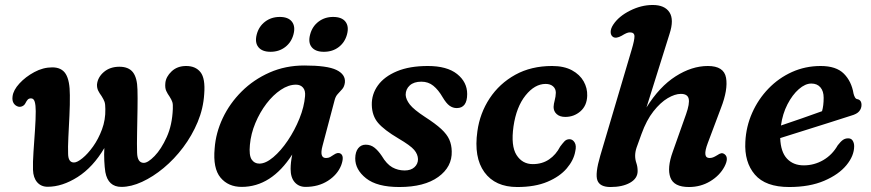

<svg xmlns="http://www.w3.org/2000/svg" viewBox="-20 -739 3497 771"><path d="M112.5 -57Q111.5 -86.5 114.5 -129.8Q117.5 -173 120.5 -217Q123.5 -261 123.5 -292.5Q123.5 -316.5 119.5 -330.2Q115.5 -344 104.5 -344Q96 -344 91.2 -338.8Q86.5 -333.5 82 -324.5Q78 -316.5 70.2 -312.8Q62.5 -309 54.5 -310.5Q42 -313.5 35 -324.2Q28 -335 30.5 -352.5Q33.5 -377 58 -403.8Q82.5 -430.5 117.8 -449.5Q153 -468.5 190 -468.5Q227.5 -468.5 244 -442Q260.5 -415.5 260.5 -357Q261 -320 258.8 -274.5Q256.5 -229 254.5 -187.8Q252.5 -146.5 253.5 -121.5Q254 -86.5 277 -86.5Q290 -86.5 311.2 -103.8Q332.5 -121 353.8 -150.8Q375 -180.5 389.5 -219.2Q404 -258 403 -301Q403 -320.5 399.8 -330Q396.5 -339.5 388 -353Q379.5 -364.5 374.2 -375.2Q369 -386 369.5 -400Q372.5 -429 397.2 -450Q422 -471 459.5 -471Q496.5 -471 513.8 -448.8Q531 -426.5 532 -379.5Q533 -348.5 532.2 -301.2Q531.5 -254 530.5 -206.2Q529.5 -158.5 530.5 -126Q531.5 -85 557.5 -85Q574 -85 600.8 -112.5Q627.5 -140 649.5 -188.5Q671.5 -237 674 -301.5Q675 -320 672 -329.2Q669 -338.5 661 -351Q653 -362 647.5 -374Q642 -386 644 -406Q646.5 -431 669.2 -452.5Q692 -474 727.5 -474Q765.5 -474 785.2 -449Q805 -424 800 -361Q796.5 -303.5 773.8 -249Q751 -194.5 715.5 -147.2Q680 -100 637.2 -64.5Q594.5 -29 550.5 -8.8Q506.5 11.5 467.5 11.5Q414 11.5 403 -48Q400 -67.5 398.8 -92.8Q397.5 -118 399 -144.5Q353.5 -67.5 291.8 -28.2Q230 11 171.5 11Q145 11 129.2 -7.2Q113.5 -25.5 112.5 -57Z M1275 -153Q1262 -104.5 1289 -104.5Q1298.5 -104.5 1305.5 -108.2Q1312.5 -112 1321 -118Q1336.5 -128.5 1347 -122.5Q1364 -113 1350 -75Q1335 -37.5 1296.8 -13Q1258.5 11.5 1207 11.5Q1180 11.5 1163.5 -7.2Q1147 -26 1147 -60.5Q1147 -73.5 1148.5 -87Q1150 -100.5 1153.5 -118.5Q1069.5 11.5 950.5 11.5Q896.5 11.5 865.5 -25.8Q834.5 -63 842 -143.5Q846.5 -205.5 874.5 -264.8Q902.5 -324 950.5 -371.8Q998.5 -419.5 1062.5 -447.8Q1126.5 -476 1202 -476Q1294.5 -476 1331.2 -458Q1368 -440 1365 -408Q1363 -391.5 1354.5 -381.5Q1346 -371.5 1337 -362.2Q1328 -353 1324 -338ZM983.5 -157.5Q979.5 -115 990.5 -98.5Q1001.5 -82 1021.5 -82Q1047 -82 1077.5 -107.8Q1108 -133.5 1135.8 -174.8Q1163.5 -216 1182.5 -263Q1201.5 -310 1205 -353Q1207 -375.5 1196.8 -387.2Q1186.5 -399 1168.5 -399Q1138.5 -399 1107.5 -378.2Q1076.5 -357.5 1050 -322.8Q1023.5 -288 1005.5 -245Q987.5 -202 983.5 -157.5ZM1066.5 -531Q1032.5 -531 1017.5 -549.8Q1002.5 -568.5 1011 -601Q1019.5 -633 1044.5 -652Q1069.5 -671 1103.5 -671Q1137.5 -671 1152.2 -652Q1167 -633 1158.5 -601Q1150 -569 1125.2 -550Q1100.5 -531 1066.5 -531ZM1280.5 -531Q1246.5 -531 1231.5 -549.8Q1216.5 -568.5 1225.5 -601Q1234 -633 1259 -652Q1284 -671 1317.5 -671Q1352.5 -671 1367.2 -652Q1382 -633 1373.5 -601Q1365 -569 1340.2 -550Q1315.5 -531 1280.5 -531Z M1605 -54.5Q1630 -54.5 1644.2 -67.5Q1658.5 -80.5 1658.5 -100Q1658 -119.5 1643.2 -137Q1628.5 -154.5 1580 -183Q1522.5 -217 1498.2 -245.5Q1474 -274 1473 -317.5Q1472 -360.5 1497.5 -396Q1523 -431.5 1573.8 -452.8Q1624.5 -474 1698 -474Q1775 -474 1815.5 -441.8Q1856 -409.5 1856 -361.5Q1856 -305 1814 -305Q1798.5 -305 1785.2 -314.5Q1772 -324 1757.5 -348.5Q1740.5 -378 1720.2 -394.5Q1700 -411 1672 -411Q1642 -411 1625.5 -396Q1609 -381 1609 -358Q1610 -339.5 1625.8 -319.2Q1641.5 -299 1686.5 -269.5Q1728.5 -242.5 1751.8 -221Q1775 -199.5 1784.2 -178.5Q1793.5 -157.5 1794 -131.5Q1796 -69 1740 -28.5Q1684 12 1583.5 12Q1494 12 1450 -23Q1406 -58 1406.5 -103.5Q1407 -129.5 1418.5 -143.8Q1430 -158 1448.5 -158Q1468.5 -158 1483.5 -146.2Q1498.5 -134.5 1513 -113Q1532.5 -80 1555.2 -67.2Q1578 -54.5 1605 -54.5Z M2171 -402Q2127.5 -402 2090.5 -356Q2053.5 -310 2042 -231.5Q2031 -153 2054.2 -116.5Q2077.5 -80 2119.5 -80Q2157 -80 2184.8 -98.8Q2212.5 -117.5 2229.5 -150.5Q2238 -162 2246.2 -171Q2254.5 -180 2267 -180Q2279.5 -180 2287.5 -167Q2295.5 -154 2290 -131Q2284 -96 2256 -63Q2228 -30 2178.2 -9Q2128.5 12 2057 12Q1968.5 12 1925.2 -47.5Q1882 -107 1897 -212Q1907 -284.5 1946.2 -344Q1985.5 -403.5 2049.2 -438.8Q2113 -474 2197 -474Q2245 -474 2276.8 -456.8Q2308.5 -439.5 2323.8 -412.2Q2339 -385 2338 -355Q2337 -315 2311 -292.2Q2285 -269.5 2250 -269.5Q2228 -269.5 2215.5 -280.8Q2203 -292 2203 -309.5Q2203.5 -321.5 2207.5 -336.2Q2211.5 -351 2212 -366.5Q2212 -382.5 2201 -392.2Q2190 -402 2171 -402Z M2889 -69.5Q2870 -34 2831.8 -11Q2793.5 12 2746.5 12Q2686 12 2672 -26.2Q2658 -64.5 2681.5 -129.5L2735 -280.5Q2750 -323 2745.5 -342.5Q2741 -362 2714 -362Q2690.5 -362 2661.2 -344.8Q2632 -327.5 2604 -292Q2576 -256.5 2556 -201Q2542 -163.5 2536.2 -146.2Q2530.5 -129 2530.5 -113.5Q2530.5 -98.5 2535.5 -84Q2540.5 -69.5 2540.5 -52Q2540.5 -22.5 2510 -5.2Q2479.5 12 2431.5 12Q2389 12 2379 -14.5Q2369 -41 2390.5 -114L2516.5 -539.5Q2528 -578 2527.8 -593.5Q2527.5 -609 2509.5 -609Q2502.5 -609 2494.8 -605.5Q2487 -602 2476.5 -595.5Q2454 -583 2442 -590.5Q2432.5 -596.5 2432.2 -610.2Q2432 -624 2442.5 -640Q2464.5 -673.5 2509.8 -696.2Q2555 -719 2601 -719Q2649 -719 2668.2 -689.8Q2687.5 -660.5 2668.5 -602.5L2576 -307.5Q2628 -391 2693 -432.5Q2758 -474 2822.5 -474Q2887 -474 2895.5 -426.8Q2904 -379.5 2875 -305L2822 -164Q2799.5 -104.5 2829 -104.5Q2836.5 -104.5 2843.2 -107Q2850 -109.5 2860.5 -116Q2869 -122 2875.8 -123.5Q2882.5 -125 2890 -119.5Q2908 -105.5 2889 -69.5Z M3410 -152Q3410 -113.5 3379 -75.8Q3348 -38 3289.5 -13Q3231 12 3149 12Q3054 12 3011.2 -38Q2968.5 -88 2973 -169.5Q2976 -231 3000.5 -286Q3025 -341 3065.8 -383.2Q3106.5 -425.5 3160.2 -449.8Q3214 -474 3275.5 -474Q3338 -474 3368.8 -443Q3399.5 -412 3407.5 -363Q3409.5 -355 3413 -348.5Q3416.5 -342 3422 -341Q3439.5 -338 3439.5 -317.5Q3439.5 -303.5 3430.2 -292.2Q3421 -281 3397.5 -274.5Q3360.5 -262.5 3309 -246.2Q3257.5 -230 3205.2 -213.5Q3153 -197 3113 -184.5Q3115 -129 3140.2 -102Q3165.5 -75 3207.5 -75Q3249.5 -75 3285.8 -96Q3322 -117 3344 -155.5Q3356 -171 3365 -177.2Q3374 -183.5 3386 -183.5Q3398.5 -183.5 3404.2 -174Q3410 -164.5 3410 -152ZM3238 -403.5Q3213.5 -403.5 3187.8 -381Q3162 -358.5 3142.2 -320.2Q3122.5 -282 3116 -235Q3154.5 -248 3200.2 -263.8Q3246 -279.5 3281 -292.5Q3287.5 -314.5 3287.5 -346.5Q3287.5 -373 3274.5 -388.2Q3261.5 -403.5 3238 -403.5Z"/></svg>

Font: Fraunces 9pt S100 SemiBold
Style: Italic
Weight: 600
Italic angle: -16°
Version: Version 1.000; ttfautohint (v1.8.3)